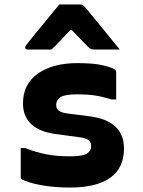

<svg xmlns="http://www.w3.org/2000/svg" viewBox="-20 -832 640 861"><path d="M295 -131Q351 -131 370 -143.5Q389 -156 389 -177Q389 -193 378 -203Q367 -213 333 -217L229 -231Q156 -241 119.5 -276Q83 -311 83 -368Q83 -455 150 -502Q217 -549 327 -549Q404 -549 446.5 -538Q489 -527 498 -518Q501 -515 501 -508V-386H481Q438 -399 405 -404Q372 -409 328 -409Q271 -409 251.5 -396.5Q232 -384 232 -361Q232 -345 243 -336Q254 -327 283 -323L378 -311Q536 -292 536 -166Q536 -79 474.5 -35Q413 9 294 9Q235 9 188 2Q141 -5 111.5 -14.5Q82 -24 75 -30Q73 -32 73 -37V-168H93Q142 -149 187.5 -140Q233 -131 295 -131ZM246 -812H340Q348 -812 353 -808Q358 -804 370 -790Q377 -781 394 -760.5Q411 -740 433 -713Q455 -686 477 -659Q499 -632 517 -610H405Q394 -610 388.5 -612Q383 -614 376 -621Q368 -629 350 -647.5Q332 -666 302 -697H295Q267 -667 247.5 -646.5Q228 -626 211 -610H104Q93 -610 93 -619Q93 -624 96 -628Q99 -632 111 -647Q122 -661 140.5 -683.5Q159 -706 179.5 -731Q200 -756 218 -778Q236 -800 246 -812Z"/></svg>

Font: Recursive Mn Lnr St XBd
Style: Regular
Weight: 800
Monospace: yes
Version: Version 1.079;hotconv 1.0.112;makeotfexe 2.5.65598; ttfautoh